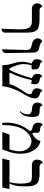

<svg xmlns="http://www.w3.org/2000/svg" viewBox="1012 -1618 617 2682"><g transform="rotate(90 1321.0 -276.5)"><path d="M380.9 12.2 390.1 -233.9Q390.1 -335.9 366.5 -374.5Q342.8 -413.1 277.8 -413.1H103Q67.9 -413.1 46.9 -434.6Q25.9 -456.1 25.9 -486.8Q25.9 -514.6 37.8 -532.2Q49.8 -549.8 62.5 -553.7L75.2 -557.1Q85 -520 124 -520H250Q359.9 -520 397.5 -485.1Q435.1 -450.2 435.1 -344.2V-33.2Q435.1 -14.2 421.6 -3.2Q408.2 7.8 394.5 9.8Z M668 5.9 677.7 -335.9Q677.7 -376 660.2 -390.9Q642.6 -405.8 599.6 -413.1Q562.5 -418.9 539.1 -441.4Q515.6 -463.9 515.6 -494.1Q515.6 -519 528.1 -534.9Q540.5 -550.8 553.7 -555.2L566.9 -559.1Q571.8 -530.3 628.9 -519Q654.8 -515.1 666.3 -511Q677.7 -506.8 691.2 -495.8Q704.6 -484.9 709.7 -463.4Q714.8 -441.9 714.8 -405.8L720.7 -50.8Q720.7 -27.8 707.8 -13.9Q694.8 0 681.2 2.9Z M1353.5 -452.1Q1353.5 -416 1329.6 -365.5Q1305.7 -314.9 1276.1 -268.1Q1246.6 -221.2 1218.5 -147.7Q1190.4 -74.2 1184.6 0H891.6Q887.7 -17.1 886.5 -45.7Q885.3 -74.2 882.3 -85.9Q877.4 -106.9 867.9 -140.4Q858.4 -173.8 854 -190.4Q849.6 -207 845.9 -231Q842.3 -254.9 842.3 -275.9Q842.3 -335 867.7 -410.2Q806.6 -428.2 806.6 -477.1Q806.6 -509.3 815.9 -529.5Q825.2 -549.8 834.5 -554.7L843.3 -559.1Q848.1 -541 859.4 -533.4Q870.6 -525.9 901.4 -520Q950.2 -510.3 950.2 -443.8Q950.2 -423.8 945.3 -409.2Q930.2 -409.2 913.8 -408.2Q897.5 -407.2 890.6 -407.2Q874.5 -347.2 874.5 -292Q874.5 -220.2 935.5 -100.1H955.6Q1018.6 -218.3 1072.3 -412.1Q1011.2 -434.1 1011.2 -482.9Q1011.2 -502.9 1015.4 -518.1Q1019.5 -533.2 1024.9 -540.5Q1030.3 -547.9 1035.9 -552.5Q1041.5 -557.1 1045.4 -558.1L1049.3 -559.1Q1051.3 -550.3 1054.4 -543.7Q1057.6 -537.1 1063.5 -533Q1069.3 -528.8 1072.3 -527.8Q1075.2 -526.9 1083.7 -524.9Q1092.3 -522.9 1093.3 -522.9Q1131.3 -513.7 1143.6 -499.5Q1157.2 -481.9 1157.2 -452.1Q1157.2 -425.3 1145.5 -398.9Q1126.5 -411.1 1098.6 -411.1Q1058.6 -231.9 992.7 -100.1H1152.3Q1185.5 -202.1 1269.5 -318.8Q1295.4 -356 1295.4 -381.8Q1295.4 -387.7 1294.4 -392.8Q1293.5 -397.9 1290.5 -401.4Q1287.6 -404.8 1285.4 -407.5Q1283.2 -410.2 1278.8 -412.1Q1274.4 -414.1 1272.9 -414.6Q1271.5 -415 1267.1 -416.5L1262.2 -418Q1213.4 -435.1 1213.4 -476.1Q1213.4 -498 1217.5 -515.1Q1221.7 -532.2 1227.5 -540Q1233.4 -547.9 1240 -552.5Q1246.6 -557.1 1250.5 -558.1L1254.4 -559.1Q1255.4 -551.3 1257.8 -545.7Q1260.3 -540 1265.9 -536.1Q1271.5 -532.2 1273.9 -530.5Q1276.4 -528.8 1284.9 -525.9Q1293.5 -522.9 1294.4 -522.9L1299.8 -521Q1305.2 -519 1307.9 -518.6Q1310.5 -518.1 1316.4 -515.6Q1322.3 -513.2 1325.4 -510Q1328.6 -506.8 1333.5 -502.9Q1338.4 -499 1341.3 -494.6Q1344.2 -490.2 1347.4 -483.6Q1350.6 -477.1 1352.1 -469Q1353.5 -460.9 1353.5 -452.1Z M1537.1 -243.2 1531.2 -250Q1576.2 -283.2 1576.2 -360.8Q1576.2 -411.6 1497.1 -415Q1456.1 -417 1434.1 -435.5Q1412.1 -454.1 1412.1 -486.8Q1412.1 -516.6 1422.6 -534.9Q1433.1 -553.2 1443.8 -556.2L1454.1 -559.1Q1456.1 -541 1469.2 -532Q1482.4 -522.9 1493.4 -522Q1504.4 -521 1525.4 -521Q1578.6 -521 1595.9 -500Q1613.3 -479 1613.3 -411.1Q1613.3 -364.3 1596.7 -315.2Q1580.1 -266.1 1537.1 -243.2Z M1945.8 -533.2Q2003.9 -523.4 2045.9 -480.7Q2087.9 -438 2107.4 -378.4Q2127 -318.8 2127 -252Q2127 -172.9 2096.7 -83L2067.9 0H1823.7L1859.9 -100.1H2066.9Q2092.8 -183.1 2092.8 -241.2Q2092.8 -311 2052.7 -359.1Q2012.7 -407.2 1950.7 -407.2Q1911.6 -407.2 1868.7 -378.7Q1825.7 -350.1 1793.9 -301.8Q1727.1 -202.6 1726.6 -8.8Q1726.6 -4.9 1720.7 0Q1714.8 4.9 1709 4.9Q1691.9 4.9 1691.9 -42Q1691.9 -252 1809.6 -380.9Q1809.6 -399.9 1799.1 -408Q1788.6 -416 1754.9 -422.9Q1725.1 -429.7 1709 -450Q1692.9 -470.2 1692.9 -497.1Q1692.9 -524.9 1701.4 -542Q1710 -559.1 1718.3 -562L1726.6 -564.9Q1734.4 -532.7 1780.8 -527.8Q1796.9 -526.9 1806.9 -524.4Q1816.9 -522 1826.4 -512Q1835.9 -502 1835.9 -484.9Q1835.9 -476.1 1834.5 -467.5Q1833 -459 1833 -453.1Q1833 -428.2 1848.6 -418Q1939 -467.3 1945.8 -533.2Z M2412.1 -520Q2448.2 -520 2474.9 -514.4Q2501.5 -508.8 2519.3 -501Q2537.1 -493.2 2549.3 -475.6Q2561.5 -458 2568.4 -443.6Q2575.2 -429.2 2578.4 -399.7Q2581.5 -370.1 2582 -349.6Q2582.5 -329.1 2582.5 -289.1Q2582.5 -162.1 2539.6 -100.1H2621.1L2598.1 0H2194.3L2218.3 -100.1H2524.4Q2544.4 -192.9 2544.4 -243.2Q2544.4 -321.3 2534.4 -357.2Q2524.4 -393.1 2504.9 -403.1Q2485.4 -413.1 2441.4 -413.1H2287.1Q2251 -413.1 2230.2 -433.1Q2209.5 -453.1 2209.5 -483.9Q2209.5 -516.1 2221.4 -536.1Q2233.4 -556.2 2245.6 -560.5L2258.3 -564.9Q2268.1 -520 2305.2 -520Z"/></g></svg>

Font: Linux Libertine Display
Style: Regular
Weight: 400
Designer: Philipp H. Poll
Foundry: Philipp H. Poll
Version: Version 5.0.9